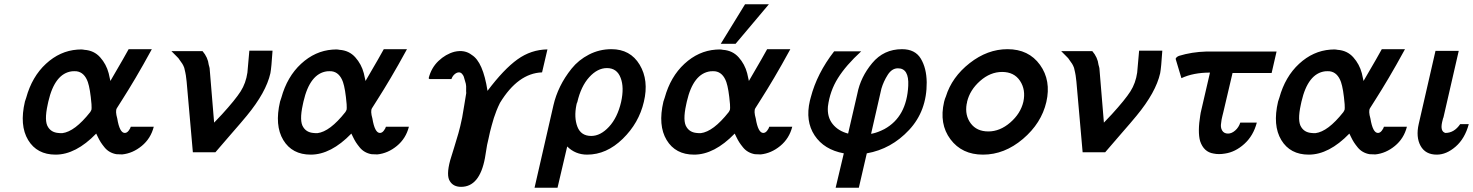

<svg xmlns="http://www.w3.org/2000/svg" viewBox="-20 -710 6859 894"><path d="M96 -237 102 -255Q129 -353 194 -413Q259 -473 340 -479Q360 -481 373 -478Q418 -475 446.5 -443Q475 -411 486 -369L494 -333Q567 -458 579 -481H687Q645 -404 611.5 -347.5Q578 -291 551.5 -249.5Q525 -208 524 -206Q516 -193 526 -158Q537 -91 561 -91Q571 -91 579 -101.5Q587 -112 589 -120H696Q682 -65 640 -30.5Q598 4 549 9Q531 9 522 8Q505 5 491 -3Q477 -11 466.5 -24Q456 -37 449.5 -47Q443 -57 436 -71.5Q429 -86 428 -88Q333 10 239 10Q152 10 111 -58Q70 -126 96 -237ZM205 -237Q203 -227 202 -223Q185 -146 204 -118Q219 -94 250 -91Q256 -90 270 -90Q328 -97 400 -188Q404 -194 406 -200Q407 -204 406 -225Q400 -296 389 -328Q373 -373 337 -378Q327 -379 315 -378Q235 -368 205 -237Z M778 -472H923Q948 -443 952 -408Q954 -402 954 -401L956 -393Q957 -387 977 -139Q978 -140 1014 -178Q1076 -246 1100.5 -284.5Q1125 -323 1132 -372Q1137 -429 1141 -474H1249Q1244 -395 1239 -369Q1219 -280 1129 -171Q1107 -144 1051.5 -80.5Q996 -17 983 -1H878L849 -330Q845 -366 843 -372L838 -394Q834 -405 829 -413L817 -430Q813 -438 800 -450Z M1284 -237 1290 -255Q1317 -353 1382 -413Q1447 -473 1528 -479Q1548 -481 1561 -478Q1606 -475 1634.5 -443Q1663 -411 1674 -369L1682 -333Q1755 -458 1767 -481H1875Q1833 -404 1799.5 -347.5Q1766 -291 1739.5 -249.5Q1713 -208 1712 -206Q1704 -193 1714 -158Q1725 -91 1749 -91Q1759 -91 1767 -101.5Q1775 -112 1777 -120H1884Q1870 -65 1828 -30.5Q1786 4 1737 9Q1719 9 1710 8Q1693 5 1679 -3Q1665 -11 1654.5 -24Q1644 -37 1637.5 -47Q1631 -57 1624 -71.5Q1617 -86 1616 -88Q1521 10 1427 10Q1340 10 1299 -58Q1258 -126 1284 -237ZM1393 -237Q1391 -227 1390 -223Q1373 -146 1392 -118Q1407 -94 1438 -91Q1444 -90 1458 -90Q1516 -97 1588 -188Q1592 -194 1594 -200Q1595 -204 1594 -225Q1588 -296 1577 -328Q1561 -373 1525 -378Q1515 -379 1503 -378Q1423 -368 1393 -237Z M1980 -342Q1977 -343 1976 -346Q1988 -394 2021.5 -426Q2055 -458 2096 -469Q2144 -480 2177 -454Q2229 -422 2250 -287Q2326 -388 2389.5 -433.5Q2453 -479 2529 -480L2504 -373Q2392 -369 2308 -231Q2299 -213 2291.5 -194Q2284 -175 2279.5 -160.5Q2275 -146 2269.5 -126Q2264 -106 2261.5 -95.5Q2259 -85 2254.5 -63.5Q2250 -42 2248 -35L2238 26Q2213 160 2127 160Q2091 160 2075 134Q2057 108 2076 37Q2084 11 2095 -24.5Q2106 -60 2114.5 -89.5Q2123 -119 2132 -163Q2136 -184 2142 -222Q2148 -260 2151 -277V-276Q2150 -286 2150.5 -293.5Q2151 -301 2150.5 -308.5Q2150 -316 2149 -320Q2148 -322 2145 -334Q2142 -346 2139.5 -353Q2137 -360 2131 -366.5Q2125 -373 2117 -373Q2107 -373 2097 -364.5Q2087 -356 2082 -342Z M2469 164 2557 -220Q2567 -264 2588 -307Q2609 -350 2641.5 -390.5Q2674 -431 2722.5 -456Q2771 -481 2827 -481Q2915 -481 2958.5 -408.5Q3002 -336 2978 -236Q2955 -137 2879.5 -63.5Q2804 10 2714 10Q2659 10 2621 -28L2576 164ZM2668 -234Q2666 -232 2664 -222Q2652 -163 2668.5 -120Q2685 -77 2733 -77Q2776 -77 2815.5 -119.5Q2855 -162 2872 -235Q2887 -303 2870 -347Q2853 -393 2806 -393Q2762 -393 2723.5 -350.5Q2685 -308 2668 -234Z M3336 -506 3449 -690H3560L3405 -506ZM3069 -237 3075 -255Q3102 -353 3167 -413Q3232 -473 3313 -479Q3333 -481 3346 -478Q3391 -475 3419.5 -443Q3448 -411 3459 -369L3467 -333Q3540 -458 3552 -481H3660Q3618 -404 3584.5 -347.5Q3551 -291 3524.5 -249.5Q3498 -208 3497 -206Q3489 -193 3499 -158Q3510 -91 3534 -91Q3544 -91 3552 -101.5Q3560 -112 3562 -120H3669Q3655 -65 3613 -30.5Q3571 4 3522 9Q3504 9 3495 8Q3478 5 3464 -3Q3450 -11 3439.5 -24Q3429 -37 3422.5 -47Q3416 -57 3409 -71.5Q3402 -86 3401 -88Q3306 10 3212 10Q3125 10 3084 -58Q3043 -126 3069 -237ZM3178 -237Q3176 -227 3175 -223Q3158 -146 3177 -118Q3192 -94 3223 -91Q3229 -90 3243 -90Q3301 -97 3373 -188Q3377 -194 3379 -200Q3380 -204 3379 -225Q3373 -296 3362 -328Q3346 -373 3310 -378Q3300 -379 3288 -378Q3208 -368 3178 -237Z M3751 -241Q3754 -254 3755 -256Q3784 -368 3864 -471H3990Q3919 -406 3881.5 -346Q3844 -286 3835 -214Q3831 -165 3857 -132.5Q3883 -100 3929 -88L3972 -274Q3987 -351 4041 -416Q4095 -481 4180 -481Q4241 -481 4267.5 -437Q4294 -393 4295 -327Q4296 -194 4213 -105Q4130 -16 4016 4L3979 164H3871L3909 4Q3817 -13 3773 -79.5Q3729 -146 3751 -241ZM4036 -87Q4040 -87 4042 -88Q4067 -93 4098 -109Q4202 -166 4209 -311Q4213 -392 4161 -392Q4133 -392 4113.5 -361.5Q4094 -331 4084 -297Z M4376 -236Q4380 -252 4384 -260Q4412 -351 4495 -416Q4578 -481 4671 -481Q4770 -481 4822.5 -408Q4875 -335 4852 -235Q4829 -136 4743 -63Q4657 10 4557 10Q4459 10 4405.5 -61.5Q4352 -133 4376 -236ZM4483 -236Q4483 -234 4482.5 -231Q4482 -228 4481 -226Q4472 -173 4500 -135.5Q4528 -98 4582 -98Q4636 -98 4684 -139.5Q4732 -181 4745 -236Q4757 -292 4729.5 -333.5Q4702 -375 4646 -375Q4591 -375 4543.5 -333Q4496 -291 4483 -236Z M4921 -472H5066Q5091 -443 5095 -408Q5097 -402 5097 -401L5099 -393Q5100 -387 5120 -139Q5121 -140 5157 -178Q5219 -246 5243.5 -284.5Q5268 -323 5275 -372Q5280 -429 5284 -474H5392Q5387 -395 5382 -369Q5362 -280 5272 -171Q5250 -144 5194.5 -80.5Q5139 -17 5126 -1H5021L4992 -330Q4988 -366 4986 -372L4981 -394Q4977 -405 4972 -413L4960 -430Q4956 -438 4943 -450Z M5454 -436Q5457 -445 5470 -450Q5529 -468 5596 -470H5924L5901 -370H5719L5676 -187Q5676 -185 5672 -171Q5671 -166 5669.5 -160Q5668 -154 5668 -153Q5666 -143 5666 -138Q5662 -117 5670.5 -102.5Q5679 -88 5698 -88Q5715 -88 5731.5 -102.5Q5748 -117 5755 -139H5832Q5816 -78 5774 -40Q5732 -2 5684 5Q5655 10 5631 5Q5585 -2 5568 -53Q5556 -96 5569 -175V-174Q5569 -177 5570.5 -184Q5572 -191 5573 -195L5614 -372Q5536 -372 5481 -346Z M5931 -237 5937 -255Q5964 -353 6029 -413Q6094 -473 6175 -479Q6195 -481 6208 -478Q6253 -475 6281.5 -443Q6310 -411 6321 -369L6329 -333Q6402 -458 6414 -481H6522Q6480 -404 6446.5 -347.5Q6413 -291 6386.5 -249.5Q6360 -208 6359 -206Q6351 -193 6361 -158Q6372 -91 6396 -91Q6406 -91 6414 -101.5Q6422 -112 6424 -120H6531Q6517 -65 6475 -30.5Q6433 4 6384 9Q6366 9 6357 8Q6340 5 6326 -3Q6312 -11 6301.5 -24Q6291 -37 6284.5 -47Q6278 -57 6271 -71.5Q6264 -86 6263 -88Q6168 10 6074 10Q5987 10 5946 -58Q5905 -126 5931 -237ZM6040 -237Q6038 -227 6037 -223Q6020 -146 6039 -118Q6054 -94 6085 -91Q6091 -90 6105 -90Q6163 -97 6235 -188Q6239 -194 6241 -200Q6242 -204 6241 -225Q6235 -296 6224 -328Q6208 -373 6172 -378Q6162 -379 6150 -378Q6070 -368 6040 -237Z M6586 -133 6664 -473H6772V-472L6701 -163Q6700 -162 6700 -161Q6699 -159 6699 -158L6695 -142Q6685 -98 6710 -91Q6751 -91 6779 -132H6819Q6801 -65 6758 -27.5Q6715 10 6670 10Q6617 10 6594.5 -31Q6572 -72 6586 -133Z"/></svg>

Font: Coval
Style: Medium Italic
Weight: 500
Foundry: Context Ltd
Version: Version 001.000